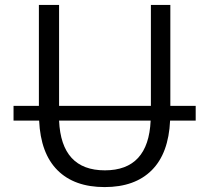

<svg xmlns="http://www.w3.org/2000/svg" viewBox="-20 -750 850 780"><path d="M35 -260V-320H138V-730H220V-320H593V-730H672V-320H775V-260H671Q665 -127 596.5 -58.5Q528 10 405 10Q282 10 213.5 -58.5Q145 -127 139 -260ZM592 -260H220Q229 -58 406 -58Q583 -58 592 -260Z"/></svg>

Font: M PLUS 1p
Style: Regular
Weight: 400
Version: Version 1.062